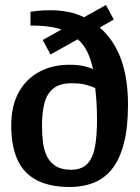

<svg xmlns="http://www.w3.org/2000/svg" viewBox="-20 -736 558 768"><path d="M260 12Q179 12 126.5 -15.5Q74 -43 49.5 -98Q25 -153 25 -233Q25 -314 55.5 -368Q86 -422 138.5 -449.5Q191 -477 257 -477Q294 -477 317.5 -471Q341 -465 352 -460Q344 -497 330 -527Q316 -557 291 -579L182 -518L151 -576L226 -618Q202 -626 171.5 -630Q141 -634 102 -634V-689Q107 -690 128.5 -692.5Q150 -695 184 -695Q220 -695 254 -688Q288 -681 316 -667L404 -716L435 -658L379 -626Q436 -576 464 -499.5Q492 -423 492 -317Q492 -226 475.5 -162.5Q459 -99 428.5 -60.5Q398 -22 355 -5Q312 12 260 12ZM264 -57Q308 -57 330.5 -82Q353 -107 360.5 -151.5Q368 -196 368 -256Q368 -301 365.5 -334.5Q363 -368 361 -384Q347 -390 325 -396.5Q303 -403 266 -403Q220 -403 194 -382.5Q168 -362 158 -324.5Q148 -287 148 -235Q148 -198 152 -166Q156 -134 168.5 -109.5Q181 -85 204 -71Q227 -57 264 -57Z"/></svg>

Font: Faustina Light SemiBold
Style: Regular
Weight: 600
Version: Version 1.200